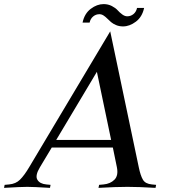

<svg xmlns="http://www.w3.org/2000/svg" viewBox="-44 -909 822 929"><path d="M432.6 0 435.5 -14.6 457 -16.6Q489.7 -19.5 509.8 -39.6Q529.8 -59.6 521.5 -100.1L502 -195.3H206.5L149.4 -100.1Q125 -59.6 136.7 -39.6Q148.4 -19.5 180.2 -16.6L200.7 -14.6L197.8 0Q116.7 -4.9 87.9 -4.9Q58.1 -4.9 -24.4 0L-21.5 -14.6L0 -16.6Q32.7 -19.5 52.7 -39.6Q73.2 -59.6 97.2 -100.1L489.3 -757.3L627.4 -100.1Q635.7 -59.6 647.5 -39.6Q659.2 -19.5 690.9 -16.6L711.4 -14.6L708.5 0Q627.4 -4.9 572.8 -4.9Q517.6 -4.9 432.6 0ZM493.7 -231.9 424.8 -561.5 228 -231.9ZM457.5 -889.2Q479 -889.2 497.1 -879.9Q515.1 -870.6 524.9 -859.6Q534.7 -848.6 547.1 -839.4Q559.6 -830.1 571.8 -830.1Q588.9 -830.1 602.1 -841.1Q615.2 -852.1 619.1 -870.6H653.3Q644 -827.1 613.5 -804.2Q583 -781.2 551.3 -781.2Q533.2 -781.2 518.3 -787.4Q503.4 -793.5 493.4 -802Q483.4 -810.5 474.9 -819.3Q466.3 -828.1 456.8 -834.2Q447.3 -840.3 437 -840.3Q419.9 -840.3 406.7 -829.3Q393.6 -818.4 389.6 -799.8H355.5Q364.7 -843.3 395 -866.2Q425.3 -889.2 457.5 -889.2Z"/></svg>

Font: Flanker
Style: Italic
Weight: 400
Italic angle: -12°
Designer: Flanker
Version: Version 2.027